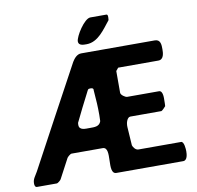

<svg xmlns="http://www.w3.org/2000/svg" viewBox="-94 -998 1127 1096"><g transform="rotate(-10 469.5 -450.0)"><path d="M19 -23C19 -15 20 0 33 0H147C154 0 171 -15 173 -20L233 -133C236 -138 252 -153 260 -153H440C498 -153 435 0 493 0H880C905 0 907 -37 907 -53C907 -63 905 -110 887 -110H640C624 -110 611 -127 607 -140C606 -156 601 -231 600 -247V-258C600 -270 608 -303 627 -303H807C811 -303 832 -325 833 -327C834 -332 834 -355 834 -360C834 -368 838 -417 813 -417H627C620 -417 593 -433 593 -447V-573L607 -590H840C873 -590 874 -630 874 -650C874 -674 874 -707 840 -707H413C388 -707 371 -685 360 -667C313 -580 93 -174 47 -87C33 -62 19 -48 19 -23ZM326 -307C326 -309 326 -318 327 -320C338 -344 394 -456 407 -480C416 -497 415 -501 430 -501C438 -501 449 -500 447 -487C452 -422 454 -397 454 -343C454 -338 453 -312 453 -307C443 -277 414 -279 387 -279C363 -279 326 -275 326 -307ZM406 -777C406 -752 436 -753 453 -753C520 -753 562 -820 600 -867C600 -869 601 -878 601 -880C601 -883 603 -900 593 -900H500C465 -900 406 -806 406 -777Z"/></g></svg>

Font: Asimov Print
Style: C
Weight: 500
Designer: Google
Version: Version 2.000980: 2014